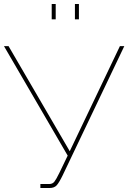

<svg xmlns="http://www.w3.org/2000/svg" viewBox="-20 -941 642 961"><path d="M238.8 -844.2V-920.9H258.8V-844.2ZM355 -844.2V-920.9H375V-844.2ZM182.1 0V-20H227.1Q242.7 -20 252 -31.5Q261.2 -43 276.9 -75.2L318.8 -162.1L0 -710H22.9L329.1 -184.1L580.1 -710H602.1L293.9 -64Q275.9 -26.9 263.7 -13.4Q251.5 0 228 0Z"/></svg>

Font: Rawline Thin
Style: Regular
Weight: 250
Designer: Matt McInerney, Pablo Impallari, Rodrigo Fuenzalida
Foundry: Matt McInerney, Pablo Impallari, Rodrigo Fuenzalida
Version: Version 4.020;PS 004.020;hotconv 1.0.88;makeotf.lib2.5.64775